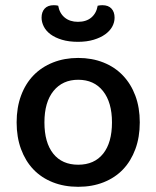

<svg xmlns="http://www.w3.org/2000/svg" viewBox="-20 -705 602 739"><path d="M518 -234Q518 -177 501 -131Q484 -85 453.5 -53Q423 -21 379 -3.5Q335 14 281 14Q227 14 183 -3.5Q139 -21 108.5 -53Q78 -85 61 -131Q44 -177 44 -234Q44 -291 61 -337Q78 -383 109 -415Q140 -447 184 -464.5Q228 -482 281 -482Q334 -482 378 -464.5Q422 -447 453 -414.5Q484 -382 501 -336.5Q518 -291 518 -234ZM281 -398Q221 -398 186 -355Q151 -312 151 -234Q151 -156 185 -113.5Q219 -71 281 -71Q343 -71 377 -113.5Q411 -156 411 -234Q411 -311 376.5 -354.5Q342 -398 281 -398ZM280 -621Q312 -621 331.5 -637.5Q351 -654 356 -683Q361 -684 365 -684.5Q369 -685 374 -685Q397 -685 409 -672Q421 -659 421 -637Q421 -619 412 -602.5Q403 -586 385 -573Q367 -560 340.5 -552Q314 -544 280 -544Q245 -544 218.5 -552Q192 -560 174.5 -573Q157 -586 148.5 -603Q140 -620 140 -637Q140 -659 152 -672Q164 -685 187 -685Q192 -685 196 -684.5Q200 -684 204 -683Q209 -654 229 -637.5Q249 -621 280 -621Z"/></svg>

Font: Baloo Da 2 Medium
Style: Regular
Weight: 500
Designer: Noopur Datye, Sulekha Rajkumar and Ek Type
Foundry: Ek Type
Version: Version 1.640;hotconv 1.0.111;makeotfexe 2.5.65597; ttfautoh